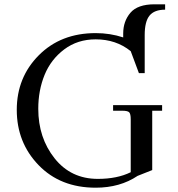

<svg xmlns="http://www.w3.org/2000/svg" viewBox="-20 -865 829 893"><path d="M58 -354Q58 -505 160.5 -608Q263 -711 425 -711Q492 -711 553 -691V-709Q553 -766 586.5 -805.5Q620 -845 699 -845H748V-820Q698 -820 675.5 -792.5Q653 -765 653 -702V-525H626L588 -627Q520 -682 425 -682Q341 -682 279 -635.5Q217 -589 187.5 -517Q158 -445 158 -359Q158 -224 234 -128.5Q310 -33 435 -33Q525 -33 588 -64V-310Q588 -335 581 -342.5Q574 -350 549 -350H506V-376H734V-350H688V-74L620 -47Q538 8 425 8Q261 8 159.5 -97Q58 -202 58 -354Z"/></svg>

Font: Dihjauti
Style: Bold
Weight: 700
Designer: T. Christopher White
Version: Version 3.0.0